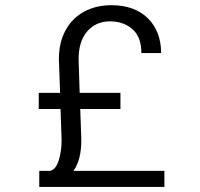

<svg xmlns="http://www.w3.org/2000/svg" viewBox="-20 -738 790 758"><path d="M223.2 -187.3 219 -307.7H133V-371.3H217.2L212.5 -504.5Q212.5 -570.3 238.9 -618.5Q265.2 -666.8 312.4 -692.1Q359.5 -717.5 419.3 -717.5Q511.5 -717.5 563.8 -665.8Q616 -614 616 -528.5H538.2Q538.2 -592 502.9 -622.9Q467.5 -653.7 414 -653.7Q359 -653.7 324.6 -614.5Q290.3 -575.2 290.3 -504.5L294.5 -371.3H455.5V-307.7H296.8L301 -187.3Q301.5 -106.8 269.8 -63.3H629V0H135V-63.3H178Q201.2 -69 212.5 -106.8Q223.7 -144.5 223.2 -187.3Z"/></svg>

Font: FreesentationVF
Style: Regular
Weight: 400
Designer: glyphs from Roboto by Christian Robertson / Hangul glyphs from Noto Sans CJK(Source Han Sans) by Jang Soo-young and Kang
Foundry: PT&
Version: Version 2.001;Glyphs 3.3.1 (3343)